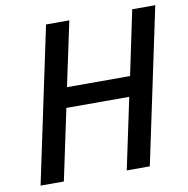

<svg xmlns="http://www.w3.org/2000/svg" viewBox="-80 -792 850 869"><g transform="rotate(-10 345.0 -357.0)"><path d="M37 0H144L213 -326H502L433 0H539L690 -714H584L522 -418H232L295 -714H188Z"/></g></svg>

Font: Noto Sans Medium
Style: Italic
Weight: 500
Italic angle: -12°
Designer: Monotype Design Team
Foundry: Monotype Imaging Inc.
Version: Version 2.013